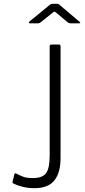

<svg xmlns="http://www.w3.org/2000/svg" viewBox="-20 -975 443 1005"><path d="M264.5 -30.5C286.2 -57.5 297 -96.7 297 -148V-731C297 -738.3 294.3 -742 289 -742H249C243 -742 240 -738.7 240 -732V-161C240 -116.3 233.7 -85.5 221 -68.5C208.3 -51.5 185.7 -43 153 -43C132.3 -43 116.5 -44.8 105.5 -48.5C94.5 -52.2 80.7 -58.3 64 -67C59.3 -69 56.3 -67.3 55 -62L46 -25C44.7 -19.7 46.3 -16 51 -14C61 -8.7 75.8 -3.3 95.5 2C115.2 7.3 136.7 10 160 10C208 10 242.8 -3.5 264.5 -30.5ZM275 -908 333 -859C337.7 -855 342.7 -853 348 -853H393C397.7 -853 400 -853.8 400 -855.5C400 -857.2 398 -859.7 394 -863L296 -946C295.3 -946.7 293.5 -948.3 290.5 -951C287.5 -953.7 283.7 -955 279 -955H256C248.7 -955 241.7 -951.7 235 -945L135 -863C131.7 -860.3 130.3 -858 131 -856C131.7 -854 133.7 -853 137 -853H178C181.3 -853 184.2 -853.5 186.5 -854.5C188.8 -855.5 191.3 -857 194 -859L255 -908C259.7 -912 263 -914 265 -914C266.3 -914 269.7 -912 275 -908Z"/></svg>

Font: Libre Franklin ExtraLight
Style: Regular
Weight: 275
Designer: Pablo Impallari, Rodrigo Fuenzalida
Foundry: Impallari Type
Version: Version 1.002; ttfautohint (v1.5)